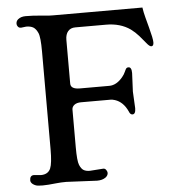

<svg xmlns="http://www.w3.org/2000/svg" viewBox="-54 -820 797 876"><g transform="rotate(-5 344.5 -382.0)"><path d="M355.5 6.8 214.4 0Q189.9 0 168 2.4Q128.4 6.8 106.2 6.8Q84 6.8 75.2 3.7Q66.4 0.5 61 -3.9Q51.3 -11.7 51.3 -21Q51.3 -43.9 70.3 -43.9L101.6 -41Q135.3 -41 146.5 -67.4Q156.2 -90.3 156.2 -154.3V-602.1Q156.2 -668 147.5 -687.5Q138.7 -707 126.5 -714.4Q114.3 -721.7 94.2 -721.7L70.3 -718.8Q61 -718.8 56.2 -725.1Q51.3 -731.4 51.3 -737.8Q51.3 -744.1 53.5 -749.3Q55.7 -754.4 61 -758.8Q74.2 -769.5 95.7 -769.5Q117.2 -769.5 132.3 -768.6L189.5 -763.7Q203.1 -762.2 220.7 -762.2H629.9Q633.3 -739.3 639.6 -715.8L651.9 -669.4Q666 -617.2 666 -599.9Q666 -582.5 655.3 -582.5Q647 -582.5 633.8 -599.1Q620.6 -615.7 604.5 -634Q588.4 -652.3 568.4 -667Q522.9 -698.7 458.5 -698.7H316.9Q295.4 -698.7 283.4 -684.6Q271.5 -670.4 271.5 -645.5V-445.3Q271.5 -419.4 314 -419.4H448.2Q481.4 -419.4 509.8 -453.6Q519.5 -465.3 524.4 -476.8Q529.3 -488.3 532.5 -492.2Q535.6 -496.1 542.5 -496.1Q557.1 -496.1 557.1 -468.8L553.2 -384.3L557.1 -307.6Q557.1 -280.3 542.5 -280.3Q532.2 -280.3 526.9 -294.9Q506.3 -340.3 468.3 -352.5Q457.5 -356 448.2 -356H313.5Q293.5 -356 282.5 -347.4Q271.5 -338.9 271.5 -326.2V-154.3Q271.5 -90.8 279.3 -72.3Q287.1 -53.7 297.9 -47.4Q308.6 -41 326.2 -41L388.2 -45.4Q396.5 -45.4 401.4 -37.8Q406.2 -30.3 406.2 -24.7Q406.2 -19 403.3 -13.7Q400.4 -8.3 394.5 -3.9Q379.4 6.8 355.5 6.8Z"/></g></svg>

Font: Stoke
Style: Regular
Weight: 400
Designer: Nicole Fally
Foundry: Nicole Fally
Version: Version 1.002